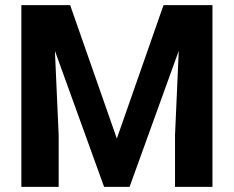

<svg xmlns="http://www.w3.org/2000/svg" viewBox="-20 -731 915 751"><path d="M63.5 -710.9H254.4L437 -189L619.6 -710.9H811V0H664.6V-202.1L679.2 -532.2L486.8 0H387.2L194.8 -532.2L209.5 -202.1V0H63.5Z"/></svg>

Font: Vazirmatn UI FD
Style: Bold
Weight: 700
Designer: Saber Rastikerdar
Foundry: Saber Rastikerdar
Version: Version 33.003